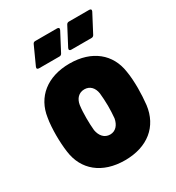

<svg xmlns="http://www.w3.org/2000/svg" viewBox="-171 -805 841 917"><g transform="rotate(-30 249.5 -346.0)"><path d="M113 -578H226C232 -578 237 -581 240 -587L292 -686C296 -695 292 -700 283 -700H163C157 -700 152 -698 149 -691L104 -592C100 -583 104 -578 113 -578ZM291 -578H403C409 -578 414 -581 417 -587L469 -686C473 -695 469 -700 460 -700H348C342 -700 337 -697 334 -691L282 -592C278 -583 282 -578 291 -578ZM250 8C375 8 456 -59 470 -169C473 -195 475 -232 475 -260C475 -290 473 -328 468 -355C453 -458 374 -525 250 -525C126 -525 46 -458 31 -354C26 -328 24 -289 24 -259C24 -231 26 -193 30 -167C44 -59 125 8 250 8ZM250 -134C219 -134 199 -157 193 -191C191 -212 190 -235 190 -259C190 -283 191 -307 194 -329C199 -361 219 -383 250 -383C280 -383 300 -362 305 -329C307 -307 309 -284 309 -259C309 -236 308 -212 306 -191C300 -157 280 -134 250 -134Z"/></g></svg>

Font: Barlow Semi Condensed ExtraBold
Style: Regular
Weight: 800
Width: 4
Designer: Jeremy Tribby
Foundry: Tribby Type
Version: Version 1.422;hotconv 1.0.109;makeotfexe 2.5.65596